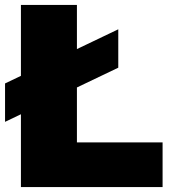

<svg xmlns="http://www.w3.org/2000/svg" viewBox="-20 -760 685 780"><path d="M65 0V-740H292.5V-181.5H640.5V0ZM0.5 -265V-421L460.5 -641V-485Z"/></svg>

Font: Encode Sans Semi Expanded Black
Style: Regular
Weight: 900
Width: 6
Designer: Multiple Designers
Foundry: Impallari Type
Version: Version 3.000; ttfautohint (v1.8.3) -l 8 -r 50 -G 200 -x 14 